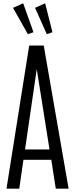

<svg xmlns="http://www.w3.org/2000/svg" viewBox="-20 -1133 452 1153"><path d="M19 0 155.3 -859.4H242.7L392.1 0H314.9L288.1 -173.3H120.6L95.7 0ZM130.4 -235.4H277.3L201.2 -714.8H200.2ZM147.5 -927.7 58.1 -1085.9 119.1 -1113.3 181.2 -939.5ZM261.2 -927.7 190.4 -1085.9 251 -1113.3 294.9 -939.5Z"/></svg>

Font: Antonio ExtraLight
Style: Regular
Weight: 250
Designer: Vernon Adams
Foundry: Vernon Adams
Version: Version 1.002